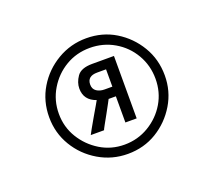

<svg xmlns="http://www.w3.org/2000/svg" viewBox="-63 -793 499 448"><g transform="rotate(-20 186.0 -568.5)"><path d="M187 -425Q148 -425 115 -444.5Q82 -464 62.5 -496.5Q43 -529 43 -568Q43 -608 62.5 -640.5Q82 -673 115 -692.5Q148 -712 187 -712Q227 -712 259 -692.5Q291 -673 310.5 -640.5Q330 -608 330 -568Q330 -529 310.5 -496.5Q291 -464 259 -444.5Q227 -425 187 -425ZM120 -496Q121 -498 127 -509Q133 -520 141 -533.5Q149 -547 155 -557.5Q161 -568 161 -568Q132 -578 132 -607Q132 -622 142 -636.5Q152 -651 180 -651H234V-496H206V-561H188Q188 -561 183 -551.5Q178 -542 171 -529.5Q164 -517 158.5 -507Q153 -497 153 -496ZM187 -448Q220 -448 247.5 -464.5Q275 -481 291 -508Q307 -535 307 -568Q307 -601 291 -628.5Q275 -656 247.5 -672Q220 -688 187 -688Q154 -688 127 -672Q100 -656 83.5 -628.5Q67 -601 67 -568Q67 -535 83.5 -508Q100 -481 127 -464.5Q154 -448 187 -448ZM187 -585H206V-628H184Q159 -628 159 -607Q159 -596 167 -590.5Q175 -585 187 -585Z"/></g></svg>

Font: Rethink Sans Medium
Style: Regular
Weight: 500
Designer: The Rethink Sans project authors (Hans Thiessen). DM Sans designed by Colophon Foundry.
Foundry: Rethink Communications LLC
Version: Version 1.001